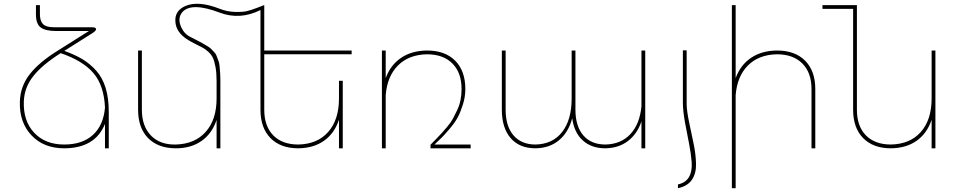

<svg xmlns="http://www.w3.org/2000/svg" viewBox="-20 -784 5080 1015"><path d="M320 -515Q376 -495 416 -471Q456 -447 489 -410Q522 -373 538.5 -319Q555 -265 555 -192V0H535V-129Q483 0 319 0Q211 0 146.5 -68.5Q82 -137 85 -245Q87 -328 137.5 -392Q188 -456 285 -516Q380 -575 450 -620H278Q221 -620 195.5 -638.5Q170 -657 170 -708V-757H191V-709Q191 -674 207 -657Q223 -640 264 -640H468Q481 -640 485.5 -635Q490 -630 486 -624Q482 -618 472 -611Q358 -539 320 -515ZM319 -20Q416 -20 471.5 -71Q527 -122 535 -215Q530 -332 474 -397.5Q418 -463 301 -503Q300 -503 300 -502.5Q300 -502 299 -502Q203 -441 156 -381.5Q109 -322 106 -249Q102 -145 160.5 -82.5Q219 -20 319 -20Z M1839 -497H1377V-204Q1377 -117 1424.5 -68.5Q1472 -20 1557 -20Q1658 -22 1715 -86.5Q1772 -151 1772 -264V-357H1792V0H1772V-151Q1748 -79 1693 -40Q1638 -1 1557 0Q1463 0 1410 -54Q1357 -108 1357 -204V-731Q1249 -677 1142 -717Q992 -774 944 -720Q916 -687 939 -638Q956 -602 990 -587Q1000 -582 1022 -570.5Q1044 -559 1051 -555Q1058 -551 1074 -541.5Q1090 -532 1094.5 -527Q1099 -522 1110 -511Q1121 -500 1124 -491Q1127 -482 1133 -467.5Q1139 -453 1140.5 -437Q1142 -421 1143.5 -400.5Q1145 -380 1145 -355V0H1125V-150Q1101 -78 1045.5 -39Q990 0 910 0Q816 0 763 -54Q710 -108 710 -204V-517H730V-204Q730 -117 778 -67.5Q826 -18 910 -20Q1011 -23 1068 -87.5Q1125 -152 1125 -264V-356Q1125 -398 1119.5 -428.5Q1114 -459 1106 -477Q1098 -495 1082 -509.5Q1066 -524 1053 -531Q1040 -538 1015 -550.5Q990 -563 974 -573Q909 -613 907 -672Q904 -726 957 -751Q1026 -783 1143 -737Q1182 -722 1222.5 -721Q1263 -720 1284.5 -725Q1306 -730 1340 -743Q1374 -756 1376 -757L1375 -756L1377 -757V-517H1839Z M2277 -20H2468V0H2256V-20H2257Q2260 -23 2282.5 -46Q2305 -69 2314 -79Q2323 -89 2343.5 -113Q2364 -137 2374 -156Q2384 -175 2396.5 -201Q2409 -227 2414.5 -255Q2420 -283 2420 -313Q2420 -400 2371.5 -448.5Q2323 -497 2237 -497Q2141 -495 2084 -438Q2027 -381 2019 -281V0H1999V-517H2019V-371Q2044 -440 2100 -478Q2156 -516 2237 -517Q2333 -517 2386.5 -463Q2440 -409 2440 -313Q2440 -272 2427 -231Q2414 -190 2399.5 -163Q2385 -136 2356.5 -102.5Q2328 -69 2316 -57.5Q2304 -46 2277 -20Z M3371 -517H3391V0H3371V-142Q3348 -75 3299 -38Q3250 -1 3180 0Q3107 0 3061 -41.5Q3015 -83 3005 -159Q2985 -84 2935 -42.5Q2885 -1 2811 0Q2726 0 2679.5 -54Q2633 -108 2633 -204V-517H2653V-204Q2653 -117 2694.5 -68.5Q2736 -20 2811 -20Q2902 -22 2952 -86.5Q3002 -151 3002 -264V-517H3022V-204Q3022 -117 3063.5 -68.5Q3105 -20 3181 -20Q3263 -22 3312.5 -75Q3362 -128 3371 -222Z M3564 191V211Q3615 200 3638 166Q3661 132 3659.5 81.5Q3658 31 3648 -18.5Q3638 -68 3624.5 -130.5Q3611 -193 3610 -231V-518H3590V-242Q3590 -198 3601.5 -135Q3613 -72 3623 -23Q3633 26 3636.5 73.5Q3640 121 3622.5 151.5Q3605 182 3564 191Z M4087 -517Q4183 -517 4236.5 -463Q4290 -409 4290 -313V0H4270V-313Q4270 -400 4221.5 -448.5Q4173 -497 4087 -497Q3991 -495 3934 -438Q3877 -381 3869 -281V211H3849V-757H3869V-371Q3894 -440 3950 -478Q4006 -516 4087 -517Z M4905 -517H4925V0H4905V-151Q4881 -79 4826 -40Q4771 -1 4690 0Q4596 0 4543 -54Q4490 -108 4490 -204V-737H4328V-757H4510V-204Q4510 -117 4557.5 -68.5Q4605 -20 4690 -20Q4791 -22 4848 -86.5Q4905 -151 4905 -264Z"/></svg>

Font: Montserrat arm Thin
Style: Regular
Weight: 250
Designer: Julieta Ulanovsky
Foundry: Julieta Ulanovsky
Version: Version 6.000;PS 006.000;hotconv 1.0.88;makeotf.lib2.5.64775